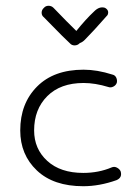

<svg xmlns="http://www.w3.org/2000/svg" viewBox="-20 -637 479 664"><path d="M268 7Q165 7 107.5 -47.5Q50 -102 50 -186Q50 -279 108 -337.5Q166 -396 269 -396Q316 -396 369 -379Q378 -377 382 -368.5Q386 -360 384 -351Q381 -342 372 -337.5Q363 -333 355 -336Q309 -350 269 -350Q189 -350 143.5 -304.5Q98 -259 98 -186Q98 -122 143.5 -80.5Q189 -39 268 -39Q321 -39 366 -58Q375 -62 384 -57.5Q393 -53 397 -45Q404 -23 383 -14Q324 7 268 7ZM222 -487Q210 -498 194.5 -513.5Q179 -529 160 -548.5Q141 -568 132 -577Q124 -583 124 -593Q124 -603 132 -610Q138 -617 148 -617Q158 -617 165 -610Q215 -558 244 -530Q277 -571 306 -598Q324 -616 343 -610Q359 -601 352 -585Q301 -527 273 -499Q265 -491 256 -488L255 -487Q248 -480 238 -480Q228 -480 222 -487Z"/></svg>

Font: Hoogli
Style: Regular
Weight: 400
Designer: Anand Singh Naorem
Foundry: Brand New Type
Version: Version 1.00 b007